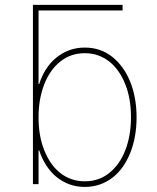

<svg xmlns="http://www.w3.org/2000/svg" viewBox="-20 -747 638 779"><path d="M113.6 -727.3H477.3V-704.5H136.4V-406.2H139.2Q149.1 -438.2 166.2 -465.2Q183.2 -492.2 206.9 -511.9Q230.5 -531.6 259.9 -542.8Q289.4 -554 323.9 -554Q387.8 -554 435 -516.7Q458.5 -498.2 476.9 -472.7Q495.4 -447.1 508.2 -415.7Q521 -384.2 527.5 -347.8Q534.1 -311.4 534.1 -271.3Q534.1 -190.7 508.5 -126.8Q495.7 -94.8 477.5 -69.2Q459.2 -43.7 435.7 -25.7Q412.3 -7.8 384.2 1.8Q356.2 11.4 323.9 11.4Q289.1 11.4 259.8 0.2Q230.5 -11 207.2 -30.7Q183.9 -50.4 166.7 -77.6Q149.5 -104.8 139.2 -136.4H136.4V0H113.6ZM159.1 -138.8Q170.5 -109.4 186.8 -85.8Q203.1 -62.1 223.9 -45.6Q244.7 -29.1 269.9 -20.2Q295.1 -11.4 323.9 -11.4Q382.1 -11.4 424 -45.8Q445.3 -62.9 461.5 -86.3Q477.6 -109.7 488.8 -138.5Q500 -167.3 505.7 -200.8Q511.4 -234.4 511.4 -271.3Q511.4 -347.7 488.6 -404.1Q477.3 -433.6 460.9 -457Q444.6 -480.5 423.7 -497Q402.7 -513.5 377.7 -522.4Q352.6 -531.2 323.9 -531.2Q267 -531.2 224.4 -497.2Q203.1 -480.1 186.8 -456.7Q170.5 -433.2 159.3 -404.3Q148.1 -375.4 142.2 -341.8Q136.4 -308.2 136.4 -271.3Q136.4 -195 159.1 -138.8Z"/></svg>

Font: Inter P Thin
Style: Regular
Weight: 100
Designer: Rasmus Andersson
Foundry: rsms
Version: Version 3.018;git-588b23468